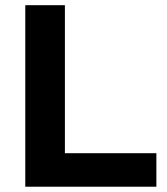

<svg xmlns="http://www.w3.org/2000/svg" viewBox="-20 -706 631 726"><path d="M75.6 0V-686.4H225.4V-126.7H571.3V0Z"/></svg>

Font: Archivo Variable SemiBold
Style: Regular
Weight: 600
Designer: Hector Gatti
Foundry: Omnibus-Type
Version: Version 2.001